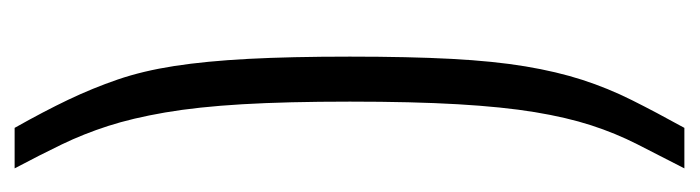

<svg xmlns="http://www.w3.org/2000/svg" viewBox="-358 -424 933 256"><g transform="rotate(90 108.0 -296.5)"><path d="M151 150Q129 111 113.5 78.5Q98 46 86.5 12.5Q75 -21 68.5 -63Q62 -105 59 -161.5Q56 -218 56 -297Q56 -376 59 -432.5Q62 -489 69 -531Q76 -573 87 -607Q98 -641 114 -673Q130 -705 151 -743H205Q188 -710 173 -680.5Q158 -651 147.5 -618.5Q137 -586 130 -543.5Q123 -501 119.5 -441Q116 -381 116 -297Q116 -213 119.5 -153.5Q123 -94 130.5 -50.5Q138 -7 148.5 25.5Q159 58 173 87Q187 116 205 150Z"/></g></svg>

Font: Saira ExtraCondensed
Style: Regular
Weight: 400
Width: 2
Designer: Hector Gatti with collaboration of the Omnibus-Type team
Foundry: Omnibus-Type
Version: Version 1.101